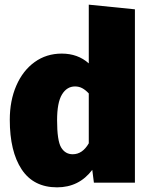

<svg xmlns="http://www.w3.org/2000/svg" viewBox="-20 -784 641 824"><path d="M559 -744V0H383L376 -55Q319 20 225 20Q124 20 73 -57Q22 -134 22 -270Q22 -352 50 -416.5Q78 -481 128.5 -517.5Q179 -554 245 -554Q314 -554 361 -512V-764ZM361 -169V-383Q347 -398 333 -405.5Q319 -413 302 -413Q267 -413 246 -378.5Q225 -344 225 -268Q225 -180 242.5 -151Q260 -122 292 -122Q334 -122 361 -169Z"/></svg>

Font: Fira Sans Black
Style: Regular
Weight: 900
Designer: Carrois Corporate & Edenspiekermann AG
Foundry: Carrois Corporate GbR & Edenspiekermann AG
Version: Version 4.203